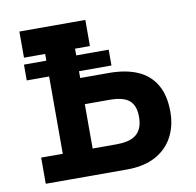

<svg xmlns="http://www.w3.org/2000/svg" viewBox="-70 -661 748 732"><g transform="rotate(-10 304.5 -294.5)"><path d="M46.5 -462H374.5V-400.8H46.5ZM359.2 -374.5Q424 -374.5 469.8 -355Q515.5 -335.5 540.2 -294Q565 -252.5 565 -187.8Q565 -133.5 542.2 -91Q519.5 -48.5 474.8 -24.2Q430 0 364.2 0L49.5 -0.2V-101.5H133.2V-488H51.2V-589.2H306.5V-488H248.8V-374.5ZM342.2 -101.5Q363.8 -101.5 382.2 -105.5Q400.8 -109.5 414.6 -119.2Q428.5 -129 436.2 -146.4Q444 -163.8 444 -190.5Q444 -221 432.8 -239.4Q421.5 -257.8 399.5 -265.5Q377.5 -273.2 346.2 -273.2H248.8V-101.5Z"/></g></svg>

Font: Podkova VF Beta
Style: Regular
Weight: 400
Designer: Ilya Yudin
Foundry: Cyreal (www.cyreal.org)
Version: Version 2.100